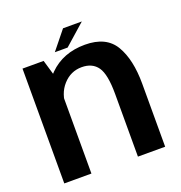

<svg xmlns="http://www.w3.org/2000/svg" viewBox="-128 -820 880 931"><g transform="rotate(-20 312.0 -354.5)"><path d="M46.5 0H186.5V-486.5L155.5 -592.5H46.5ZM426.5 0H567V-325.5Q567 -450 523.2 -524Q479.5 -598 370 -598Q256.5 -598 185.2 -526.8Q114 -455.5 114 -379L182 -344Q182 -413 221.5 -457Q261 -501 318 -501Q373 -501 399.8 -462.8Q426.5 -424.5 426.5 -324ZM221 -613.5H287L395 -709H298Z"/></g></svg>

Font: Anybody Thin SemiBold
Style: Regular
Weight: 600
Version: Version 1.113;gftools[0.9.25]